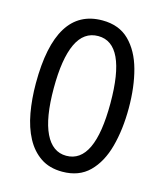

<svg xmlns="http://www.w3.org/2000/svg" viewBox="-110 -807 770 900"><g transform="rotate(15 275.0 -357.0)"><path d="M501 -358Q501 -255 478.5 -171.5Q456 -88 406.5 -39Q357 10 276 10Q214 10 171 -19Q128 -48 101 -98.5Q74 -149 62 -216Q50 -283 50 -359Q50 -724 276 -724Q357 -724 406.5 -675Q456 -626 478.5 -543.5Q501 -461 501 -358ZM137 -358Q137 -214 172.5 -140.5Q208 -67 275 -67Q412 -67 412 -358Q412 -648 276 -648Q206 -648 171.5 -574.5Q137 -501 137 -358Z"/></g></svg>

Font: Noto Sans Kannada ExtraCondensed
Style: Regular
Weight: 400
Width: 2
Designer: Jelle Bosma - Monotype Design Team
Foundry: Monotype Imaging Inc.
Version: Version 2.005; ttfautohint (v1.8.4.7-5d5b)